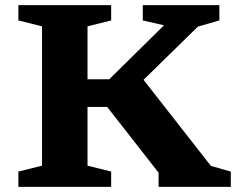

<svg xmlns="http://www.w3.org/2000/svg" viewBox="-20 -727 930 747"><path d="M320.5 -624.5V-418.5H405L618 -628.5L535.5 -647.5V-707H833.5V-647.5L750 -623.5L538.5 -416.5L800.5 -81.5L878 -59.5V0H597V-55L397 -311H320.5V-82.5L412.5 -59.5V0H51.5V-59.5L143.5 -82.5V-624.5L51.5 -647.5V-707H412.5V-647.5Z"/></svg>

Font: Newsreader 6pt SemiBold
Style: Regular
Weight: 600
Designer: Hugues Gentile
Foundry: Production Type
Version: Version 1.003; ttfautohint (v1.8.3)